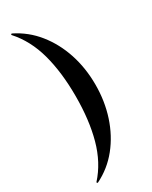

<svg xmlns="http://www.w3.org/2000/svg" viewBox="-217 -773 744 939"><g transform="rotate(-30 154.5 -303.5)"><path d="M265 -304Q265 -211 238 -128.5Q211 -46 160 17.5Q109 81 36 117Q34 118 31.5 115.5Q29 113 31 111Q96 39 124.5 -65Q153 -169 153 -304Q153 -439 124.5 -543Q96 -647 31 -719Q29 -721 31.5 -723.5Q34 -726 36 -725Q109 -689 160 -625.5Q211 -562 238 -480Q265 -398 265 -304Z"/></g></svg>

Font: Cormorant Light
Style: Bold
Weight: 700
Version: Version 4.000